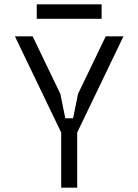

<svg xmlns="http://www.w3.org/2000/svg" viewBox="-20 -868 640 888"><path d="M263 -255V0H337V-255L551 -700H469L341 -434L318 -321H282L259 -434L131 -700H49ZM150 -848V-781H450V-848Z"/></svg>

Font: Fliege Mono Light
Style: Regular
Weight: 300
Version: Version 0.020;Glyphs 3.3 (3306)